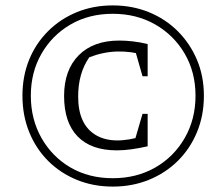

<svg xmlns="http://www.w3.org/2000/svg" viewBox="-20 -682 802 710"><path d="M412 -126Q317 -126 267 -177.5Q217 -229 217 -327Q217 -423 271 -477.5Q325 -532 421 -532Q444 -532 471 -529Q498 -526 526 -519L515 -478Q464 -493 412.5 -491.5Q361 -490 310 -470Q269 -411 269 -325Q269 -222 333.5 -183Q398 -144 513 -180L526 -141Q495 -134 466.5 -130Q438 -126 412 -126ZM472 -141 507 -261H526V-141ZM507 -400 473 -519H526V-400ZM397 8Q325 8 264 -17Q203 -42 158 -87Q113 -132 88 -193.5Q63 -255 63 -328Q63 -400 87.5 -460.5Q112 -521 157.5 -566.5Q203 -612 264 -637Q325 -662 397 -662Q469 -662 530.5 -637Q592 -612 637.5 -566.5Q683 -521 708.5 -460.5Q734 -400 734 -328Q734 -255 708.5 -193.5Q683 -132 637.5 -87Q592 -42 530.5 -17Q469 8 397 8ZM397 -23Q485 -23 554 -62.5Q623 -102 663 -171.5Q703 -241 703 -328Q703 -415 663 -483.5Q623 -552 554 -591.5Q485 -631 397 -631Q309 -631 241 -591.5Q173 -552 133.5 -483.5Q94 -415 94 -328Q94 -241 133.5 -171.5Q173 -102 241 -62.5Q309 -23 397 -23Z"/></svg>

Font: Piazzolla 8pt ExtraLight
Style: Italic
Weight: 250
Italic angle: -11.3°
Designer: Juan Pablo del Peral
Foundry: Huerta Tipografica
Version: Version 2.001